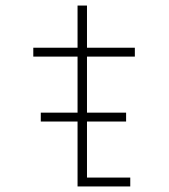

<svg xmlns="http://www.w3.org/2000/svg" viewBox="-20 -672 610 692"><path d="M127 -266H259.5V-468H100V-500H259.5V-652H293.5V-500H466V-468H293.5V-266H434.5V-234H293.5V-32H449.5V0H259.5V-234H127Z"/></svg>

Font: League Mono Narrow Thin
Style: Regular
Weight: 100
Width: 3
Designer: Tyler Finck
Foundry: The League of Moveable Type / Tyler Finck
Version: Version 2.210